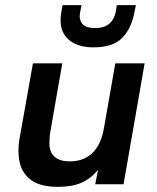

<svg xmlns="http://www.w3.org/2000/svg" viewBox="-20 -716 610 746"><path d="M206 10Q137 10 101.5 -16Q66 -42 56.5 -85Q47 -128 56 -178L108 -470H222L174 -195Q172 -176 172 -157Q172 -138 179.5 -123Q187 -108 204.5 -98.5Q222 -89 251 -89Q305 -89 339 -121.5Q373 -154 384 -219L428 -470H542L460 0H350L361 -56Q333 -22 296.5 -6Q260 10 206 10ZM343 -532Q276 -532 241.5 -567Q207 -602 218 -667L223 -696H297L291 -667Q286 -641 299.5 -624Q313 -607 350 -607Q384 -607 403.5 -623Q423 -639 429 -667L434 -696H508L502 -667Q490 -604 454 -568Q418 -532 343 -532Z"/></svg>

Font: Gantari SemiBold
Style: Italic
Weight: 600
Italic angle: -10°
Designer: Anugrah Pasau
Foundry: Lafontype
Version: Version 1.000